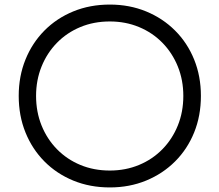

<svg xmlns="http://www.w3.org/2000/svg" viewBox="-20 -811 961 841"><path d="M461 10Q374 10 301 -20Q228 -50 174.5 -104Q121 -158 91.5 -231Q62 -304 62 -391Q62 -477 91.5 -550Q121 -623 174.5 -677Q228 -731 301 -761Q374 -791 461 -791Q547 -791 620 -761Q693 -731 747 -677Q801 -623 830.5 -550Q860 -477 860 -391Q860 -304 830.5 -231Q801 -158 747 -104Q693 -50 620 -20Q547 10 461 10ZM461 -64Q530 -64 589 -88.5Q648 -113 691.5 -157.5Q735 -202 759 -261.5Q783 -321 783 -391Q783 -460 759 -519.5Q735 -579 691.5 -623.5Q648 -668 589 -692.5Q530 -717 461 -717Q391 -717 332 -692.5Q273 -668 229.5 -623.5Q186 -579 162 -519.5Q138 -460 138 -391Q138 -321 162 -261.5Q186 -202 229.5 -157.5Q273 -113 332 -88.5Q391 -64 461 -64Z"/></svg>

Font: Comfortaa
Style: Regular
Weight: 400
Designer: Johan Aakerlund
Foundry: Johan Aakerlund
Version: Version 3.104; ttfautohint (v1.8.1.43-b0c9)